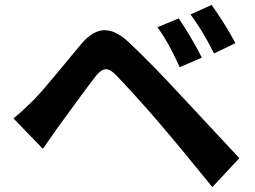

<svg xmlns="http://www.w3.org/2000/svg" viewBox="-20 -768 1040 783"><path d="M709 -693 622 -657C659 -606 684 -557 713 -494L803 -533C781 -579 737 -652 709 -693ZM843 -748 757 -709C794 -659 821 -613 853 -550L940 -592C917 -637 872 -708 843 -748ZM35 -285 155 -161C173 -187 197 -222 220 -254C260 -308 331 -407 370 -457C399 -493 420 -495 452 -463C488 -426 577 -329 635 -260C694 -191 779 -88 846 -5L956 -123C879 -205 777 -316 710 -387C650 -452 573 -532 506 -595C428 -668 369 -657 310 -587C241 -505 163 -407 118 -361C87 -331 65 -309 35 -285Z"/></svg>

Font: Source Han Sans KR
Style: Bold
Weight: 700
Designer: Ryoko NISHIZUKA 西塚涼子 (kana, bopomofo & ideographs); Paul D. Hunt (Latin, Greek & Cyrillic); Sandoll Communications 산돌커뮤니
Foundry: Adobe
Version: Version 2.004;hotconv 1.0.118;makeotfexe 2.5.65603